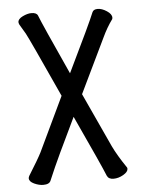

<svg xmlns="http://www.w3.org/2000/svg" viewBox="-52 -755 605 813"><g transform="rotate(-5 250.0 -348.5)"><path d="M99.1 16.1Q81.1 16.1 60.5 6.6Q40 -2.9 40 -17.1Q40 -21 43 -26.9Q85 -94.2 99.1 -122.1L209 -353Q94.2 -605 81.1 -628.4Q67.9 -651.9 57.1 -668.9Q54.2 -675.8 54.2 -679.2Q54.2 -692.9 74.7 -702.9Q95.2 -712.9 111.8 -712.9Q133.8 -712.9 139.2 -700.2Q152.8 -664.1 252.9 -444.8Q354 -652.8 370.1 -693.8Q375 -706.1 393.1 -706.1Q411.1 -706.1 431.6 -692.6Q452.1 -679.2 452.1 -664.1L451.2 -658.2Q426.8 -625 407.2 -583L295.9 -352.1L401.9 -122.1Q420.9 -82 459 -25.9L460 -21Q460 -7.8 439.5 4.2Q418.9 16.1 397.9 16.1Q377 16.1 370.1 1Q354 -40 252 -259.8Q161.1 -70.8 154.8 -54.2L130.9 1Q125 16.1 99.1 16.1Z"/></g></svg>

Font: LXGW WenKai Mono GB Screen
Style: Regular
Weight: 400
Monospace: yes
Designer: LXGW / Fontworks Inc.
Foundry: LXGW / Fontworks Inc.
Version: Version 1.510;January 18,2025